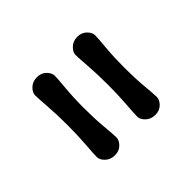

<svg xmlns="http://www.w3.org/2000/svg" viewBox="-47 -552 504 504"><g transform="rotate(45 205.0 -299.5)"><path d="M133.5 -408Q166 -405 205 -405Q244 -405 276.5 -408Q309 -411 319.5 -411Q330 -411 340 -401Q350 -391 350 -375Q350 -359 340 -348.5Q330 -338 319.5 -338Q309 -338 276.5 -340.5Q244 -343 205 -343Q166 -343 133.5 -340.5Q101 -338 90.5 -338Q80 -338 70 -348.5Q60 -359 60 -375Q60 -391 70 -401Q80 -411 90.5 -411Q101 -411 133.5 -408ZM133.5 -258Q166 -255 205 -255Q244 -255 276.5 -258Q309 -261 319.5 -261Q330 -261 340 -251Q350 -241 350 -225Q350 -209 340 -198.5Q330 -188 319.5 -188Q309 -188 276.5 -190.5Q244 -193 205 -193Q166 -193 133.5 -190.5Q101 -188 90.5 -188Q80 -188 70 -198.5Q60 -209 60 -225Q60 -241 70 -251Q80 -261 90.5 -261Q101 -261 133.5 -258Z"/></g></svg>

Font: Macondo
Style: Regular
Weight: 400
Version: Version 2.001